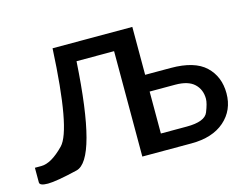

<svg xmlns="http://www.w3.org/2000/svg" viewBox="-77 -631 991 762"><g transform="rotate(-15 419.0 -250.0)"><path d="M518.1 -241.7V-69.3H624.5Q699.2 -69.3 712.9 -103.8Q726.6 -138.2 726.6 -156.2Q726.6 -194.3 701.4 -218Q676.3 -241.7 623 -241.7ZM518.1 -507.3V-310.5H623Q720.7 -310.5 765.9 -267.8Q811 -225.1 811 -156.2Q811 -86.9 761.5 -43.5Q711.9 0 625 0H423.3V-433.1H269Q244.6 -35.2 156.5 -14.2Q68.4 6.8 34.2 6.8Q0 6.8 0 -7.3V-67.4H26.4Q67.4 -67.4 120.6 -122.1Q173.8 -176.8 190.4 -507.3Z"/></g></svg>

Font: Lato-Medium
Style: Regular
Weight: 500
Designer: Lukasz Dziedzic
Foundry: tyPoland Lukasz Dziedzic
Version: Version 2.006; 2014-01-15